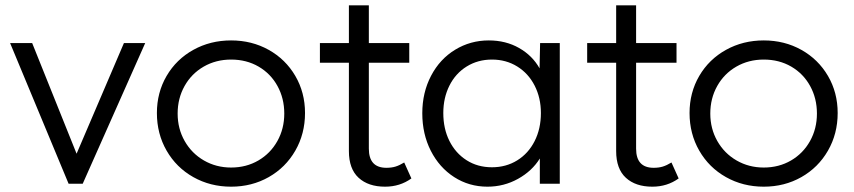

<svg xmlns="http://www.w3.org/2000/svg" viewBox="-20 -691 3211 722"><path d="M18 -529H101L268 -113L446 -529H526L291 0H238Z M570 -266Q570 -343 606.5 -405.5Q643 -468 707 -503.5Q771 -539 849 -539Q927 -539 990.5 -503.5Q1054 -468 1090.5 -405.5Q1127 -343 1127 -266Q1127 -188 1090.5 -124.5Q1054 -61 990.5 -25Q927 11 849 11Q771 11 707 -25Q643 -61 606.5 -124.5Q570 -188 570 -266ZM1049 -264Q1049 -321 1023.5 -367.5Q998 -414 952.5 -440.5Q907 -467 849 -467Q792 -467 746 -440.5Q700 -414 674 -367.5Q648 -321 648 -264Q648 -207 674.5 -160.5Q701 -114 747 -87.5Q793 -61 849 -61Q906 -61 951.5 -87.5Q997 -114 1023 -160.5Q1049 -207 1049 -264Z M1292 -123V-455H1183V-529H1292V-671H1367V-529H1519V-455H1367V-132Q1367 -60 1433 -60Q1452 -60 1467 -64.5Q1482 -69 1500 -80L1527 -20Q1484 11 1428 11Q1365 11 1328.5 -22.5Q1292 -56 1292 -123Z M1568 -265Q1568 -343 1601 -406Q1634 -469 1691.5 -504Q1749 -539 1818 -539Q1882 -539 1932 -510.5Q1982 -482 2009 -434L2011 -529H2085V0H2010V-95Q1981 -48 1928 -18.5Q1875 11 1813 11Q1744 11 1688 -25Q1632 -61 1600 -124Q1568 -187 1568 -265ZM2014 -266Q2014 -323 1990.5 -369Q1967 -415 1925 -441Q1883 -467 1830 -467Q1777 -467 1735 -441Q1693 -415 1670 -369Q1647 -323 1647 -266Q1647 -207 1670 -161Q1693 -115 1734.5 -88.5Q1776 -62 1830 -62Q1883 -62 1925 -88Q1967 -114 1990.5 -160.5Q2014 -207 2014 -266Z M2297 -123V-455H2188V-529H2297V-671H2372V-529H2524V-455H2372V-132Q2372 -60 2438 -60Q2457 -60 2472 -64.5Q2487 -69 2505 -80L2532 -20Q2489 11 2433 11Q2370 11 2333.5 -22.5Q2297 -56 2297 -123Z M2573 -266Q2573 -343 2609.5 -405.5Q2646 -468 2710 -503.5Q2774 -539 2852 -539Q2930 -539 2993.5 -503.5Q3057 -468 3093.5 -405.5Q3130 -343 3130 -266Q3130 -188 3093.5 -124.5Q3057 -61 2993.5 -25Q2930 11 2852 11Q2774 11 2710 -25Q2646 -61 2609.5 -124.5Q2573 -188 2573 -266ZM3052 -264Q3052 -321 3026.5 -367.5Q3001 -414 2955.5 -440.5Q2910 -467 2852 -467Q2795 -467 2749 -440.5Q2703 -414 2677 -367.5Q2651 -321 2651 -264Q2651 -207 2677.5 -160.5Q2704 -114 2750 -87.5Q2796 -61 2852 -61Q2909 -61 2954.5 -87.5Q3000 -114 3026 -160.5Q3052 -207 3052 -264Z"/></svg>

Font: Lexend HM
Style: Regular
Weight: 400
Designer: Bonnie Shaver-Troup, Thomas Jockin, Octavio Pardo
Foundry: Lexend
Version: Version 1.091